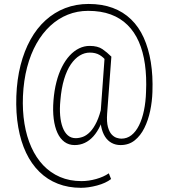

<svg xmlns="http://www.w3.org/2000/svg" viewBox="-20 -710 836 952"><path d="M735.8 -253.9Q734.4 -207 724.6 -160.4Q714.8 -113.8 695.8 -75.4Q676.8 -37.1 647.7 -13.9Q618.7 9.3 577.6 9.3Q553.2 9.3 533.4 -1.5Q513.7 -12.2 500.7 -32.7Q487.8 -53.2 481.9 -81.8Q476.1 -110.4 478.5 -146.5L499 -429.2H532.2L511.2 -146.5Q508.3 -105.5 515.1 -80.6Q522 -55.7 533.7 -43.2Q545.4 -30.8 558.6 -26.6Q571.8 -22.5 581.5 -22.5Q609.9 -22.5 631.8 -39.8Q653.8 -57.1 669.4 -88.6Q685.1 -120.1 693.8 -162.4Q702.6 -204.6 704.1 -253.9Q707.5 -328.1 698.7 -390.9Q689.9 -453.6 668.5 -502.7Q647 -551.8 612.5 -585.9Q578.1 -620.1 529.5 -638.2Q481 -656.2 417 -656.2Q363.3 -656.2 315.9 -637.2Q268.6 -618.2 229.2 -581.8Q189.9 -545.4 160.9 -493.9Q131.8 -442.4 114.5 -376.7Q97.2 -311 93.8 -233.4Q90.8 -161.1 101.3 -96.9Q111.8 -32.7 135.3 19.5Q158.7 71.8 194.3 109.4Q230 147 277.6 167.5Q325.2 188 383.8 188Q419.9 188 457 177.5Q494.1 167 519.5 149.4L530.8 177.7Q504.4 198.2 461.4 209.7Q418.5 221.2 381.3 221.2Q318.8 221.2 266.8 200.9Q214.8 180.7 175.3 141.8Q135.7 103 109.4 47.6Q83 -7.8 70.6 -78.6Q58.1 -149.4 61 -233.4Q64 -316.4 82 -387Q100.1 -457.5 131.3 -513.9Q162.6 -570.3 206.1 -609.6Q249.5 -648.9 303.2 -669.7Q356.9 -690.4 419.4 -690.4Q486.3 -690.4 538.8 -670.9Q591.3 -651.4 629.9 -614Q668.5 -576.7 692.6 -523.2Q716.8 -469.7 727.8 -401.9Q738.8 -334 735.8 -253.9ZM279.3 -211.4Q275.4 -171.4 278.3 -137.5Q281.2 -103.5 290.8 -78.1Q300.3 -52.7 316.4 -38.8Q332.5 -24.9 355.5 -24.9Q373 -24.9 391.4 -31.7Q409.7 -38.6 427 -56.4Q444.3 -74.2 459.5 -106Q474.6 -137.7 485.8 -188.5L502.9 -162.6Q492.7 -120.1 477.5 -87.9Q462.4 -55.7 442.9 -33.9Q423.3 -12.2 400.1 -1.5Q377 9.3 350.1 9.3Q321.3 9.3 299.8 -6.3Q278.3 -22 264.9 -51Q251.5 -80.1 246.3 -120.8Q241.2 -161.6 245.1 -211.4Q249 -261.2 259.8 -303.2Q270.5 -345.2 287.4 -378.4Q304.2 -411.6 325.7 -434.8Q347.2 -458 372.3 -470.2Q397.5 -482.4 424.3 -482.4Q464.8 -482.4 488 -466.3Q511.2 -450.2 532.2 -429.2L507.3 -406.7Q494.1 -425.3 474.1 -437.3Q454.1 -449.2 425.3 -449.2Q399.4 -449.2 375.5 -434.8Q351.6 -420.4 331.5 -391.4Q311.5 -362.3 297.9 -317.4Q284.2 -272.5 279.3 -211.4Z"/></svg>

Font: Roboto Condensed ExtraLight
Style: Regular
Weight: 250
Designer: Christian Robertson
Foundry: Google
Version: Version 3.008; 2023